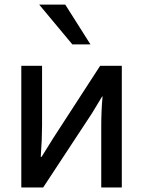

<svg xmlns="http://www.w3.org/2000/svg" viewBox="-20 -829 633 849"><path d="M74.2 0V-538.1H166V-273.4Q166 -215.8 160.2 -135.7H164.1L215.8 -218.8L422.9 -538.1H518.6V0H427.7V-266.6Q427.7 -343.8 433.6 -402.3H431.6L386.7 -328.1L170.9 0ZM153.3 -808.6H268.6L379.9 -632.8H299.8Z"/></svg>

Font: Gothic A1 Medium
Style: Regular
Weight: 500
Designer: HanYang I&C Co.,Ltd.
Foundry: HanYang I&C Co.,Ltd.
Version: Version 2.50